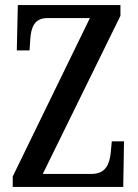

<svg xmlns="http://www.w3.org/2000/svg" viewBox="-20 -734 542 754"><path d="M30 0H464L467 -179H419L415 -135C410 -90 396 -51 339 -51H148L453 -672V-714H50L46 -536H96L99 -581C102 -626 115 -663 166 -663H333L30 -41Z"/></svg>

Font: Noto Serif Georgian ExtraCondensed Medium
Style: Regular
Weight: 500
Width: 2
Designer: Monotype Design Team, Akaki Razmadze
Foundry: Google LLC
Version: Version 2.003